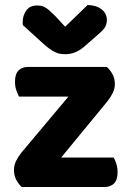

<svg xmlns="http://www.w3.org/2000/svg" viewBox="-20 -749 519 769"><path d="M67 0Q53 -13 44.5 -30Q36 -47 36 -68Q36 -87 44.5 -104.5Q53 -122 66 -138L254 -362H56Q51 -372 45.5 -387.5Q40 -403 40 -421Q40 -453 54.5 -467Q69 -481 92 -481H408Q422 -468 431 -451Q440 -434 440 -412Q440 -394 431.5 -376.5Q423 -359 410 -343L225 -118H435Q441 -109 446 -93Q451 -77 451 -60Q451 -28 436.5 -14Q422 0 399 0ZM241 -642 331 -729Q366 -728 387 -711.5Q408 -695 408 -669Q408 -649 397.5 -635.5Q387 -622 364 -603L316 -561Q281 -532 243 -532Q231 -532 221 -533.5Q211 -535 200 -540.5Q189 -546 176.5 -555Q164 -564 148 -579L72 -648Q71 -650 71 -654Q71 -658 71 -662Q71 -686 85 -706.5Q99 -727 129 -727Q138 -727 145.5 -725.5Q153 -724 161.5 -719Q170 -714 179.5 -705.5Q189 -697 202 -684Z"/></svg>

Font: Baloo Bhai 2
Style: Bold
Weight: 700
Designer: Supriya Tembe, Noopur Datye and Ek Type
Foundry: Ek Type
Version: Version 1.640;PS 1.000;hotconv 16.6.51;makeotf.lib2.5.65220;